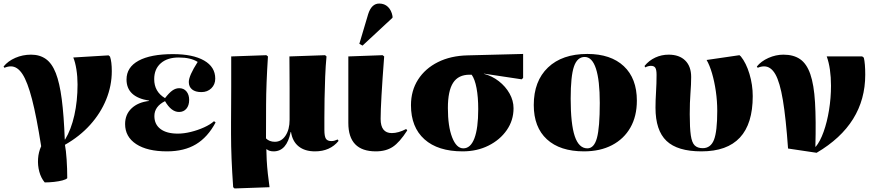

<svg xmlns="http://www.w3.org/2000/svg" viewBox="-28 -839 4937 1082"><path d="M224 189Q203 164 193.5 128.5Q184 93 186.5 55.5Q189 18 204 -15Q178 -181 152.5 -279.5Q127 -378 98.5 -421.5Q70 -465 33 -465Q16 -465 -3 -457L-8 -464Q17 -495 58.5 -513Q100 -531 147 -531Q196 -531 230.5 -506.5Q265 -482 286.5 -427Q308 -372 320 -280Q332 -188 337 -53H339Q373 -109 391 -189.5Q409 -270 409 -363Q409 -407 402.5 -448Q396 -489 385 -515L584 -527L592 -520Q602 -491 602 -438Q602 -356 570.5 -278.5Q539 -201 480 -135.5Q421 -70 338 -23Q344 8 347.5 60Q351 112 351 165Q345 172 324.5 177.5Q304 183 277 186Q250 189 224 189Z M913 14Q802 14 739.5 -27Q677 -68 677 -140Q677 -194 713.5 -228.5Q750 -263 812 -270V-272Q685 -292 685 -391Q685 -460 753 -497Q821 -534 947 -534Q1059 -534 1122 -498Q1185 -462 1185 -396Q1185 -363 1163 -341.5Q1141 -320 1107 -320Q1073 -320 1054.5 -335Q1036 -350 1036 -377Q1036 -412 1086 -490Q1047 -515 979 -515Q915 -515 878 -482.5Q841 -450 841 -393Q841 -322 902 -286Q925 -316 943.5 -329Q962 -342 982 -342Q1008 -342 1023 -323.5Q1038 -305 1038 -276Q1038 -245 1022.5 -226.5Q1007 -208 981 -208Q937 -208 902 -269Q842 -239 842 -185Q842 -138 876.5 -112Q911 -86 974 -86Q1008 -86 1047 -95.5Q1086 -105 1121.5 -121Q1157 -137 1178 -156L1187 -149Q1143 -66 1076.5 -26Q1010 14 913 14Z M1294 223 1286 216Q1280 130 1277 57Q1274 -16 1274 -84Q1274 -106 1274 -148Q1274 -190 1274.5 -242Q1275 -294 1275 -347.5Q1275 -401 1275 -447Q1275 -493 1275 -521L1473 -528L1482 -521Q1472 -365 1471.5 -248Q1471 -131 1471 -59Q1490 -40 1521 -40Q1558 -40 1581 -74.5Q1604 -109 1604 -164Q1604 -197 1604 -243Q1604 -289 1604 -339.5Q1604 -390 1603.5 -437.5Q1603 -485 1603 -521L1804 -528L1812 -521Q1807 -469 1804.5 -406Q1802 -343 1801 -282.5Q1800 -222 1800 -175Q1800 -128 1800 -107Q1800 -71 1808.5 -57.5Q1817 -44 1839 -44Q1850 -44 1857.5 -46.5Q1865 -49 1875 -53L1880 -45Q1832 14 1747 14Q1690 14 1655 -14Q1620 -42 1612 -95H1610Q1588 14 1514 14Q1489 14 1475 2H1473Q1473 26 1475 63Q1477 100 1481.5 141Q1486 182 1491 216Z M2090 14Q1935 14 1935 -146Q1935 -158 1935 -189Q1935 -220 1935 -260.5Q1935 -301 1935 -344.5Q1935 -388 1935 -426Q1935 -464 1935 -490Q1935 -516 1935 -521L2128 -528L2137 -521Q2117 -258 2117 -169Q2117 -89 2180 -89Q2217 -89 2261 -112L2267 -104Q2224 -37 2185.5 -11.5Q2147 14 2090 14ZM2015 -582 1997 -592 2047 -760Q2066 -819 2109 -819Q2139 -819 2158.5 -800Q2178 -781 2184 -748V-739Z M2579 14Q2440 14 2364 -54Q2288 -122 2288 -246Q2288 -328 2328 -390.5Q2368 -453 2440 -489Q2512 -525 2608 -527L2920 -535V-400L2912 -392L2699 -424V-423Q2745 -411 2783 -381.5Q2821 -352 2843.5 -312Q2866 -272 2866 -229Q2866 -161 2828 -106Q2790 -51 2725 -18.5Q2660 14 2579 14ZM2583 -3Q2624 -3 2645.5 -59.5Q2667 -116 2667 -224Q2667 -292 2657.5 -342.5Q2648 -393 2630 -418H2618Q2555 -418 2525.5 -372.5Q2496 -327 2496 -230Q2496 -127 2520 -65Q2544 -3 2583 -3Z M3263 14Q3128 14 3054 -54Q2980 -122 2980 -247Q2980 -382 3060 -458.5Q3140 -535 3282 -535Q3414 -535 3487.5 -466Q3561 -397 3561 -272Q3561 -184 3524.5 -120Q3488 -56 3421 -21Q3354 14 3263 14ZM3282 -3Q3320 -3 3336 -61.5Q3352 -120 3352 -259Q3352 -386 3330.5 -452Q3309 -518 3267 -518Q3225 -518 3206.5 -464Q3188 -410 3188 -283Q3188 -140 3211 -71.5Q3234 -3 3282 -3Z M3925 14Q3790 14 3728 -45Q3666 -104 3666 -232Q3666 -273 3669 -320.5Q3672 -368 3672 -417Q3672 -446 3665 -457Q3658 -468 3640 -468Q3633 -468 3623.5 -465.5Q3614 -463 3609 -459L3604 -467Q3629 -498 3664.5 -514.5Q3700 -531 3740 -531Q3800 -531 3833.5 -498Q3867 -465 3867 -405Q3867 -364 3863 -313.5Q3859 -263 3859 -195Q3859 -118 3865 -76.5Q3871 -35 3887 -19.5Q3903 -4 3932 -4Q3977 -4 3995.5 -51Q4014 -98 4014 -214Q4014 -270 4006 -325Q3998 -380 3984.5 -426Q3971 -472 3954 -501L4139 -528L4147 -521Q4177 -484 4195.5 -422.5Q4214 -361 4214 -297Q4214 14 3925 14Z M4574 22 4413 -2Q4401 -172 4384 -274Q4367 -376 4341.5 -420.5Q4316 -465 4278 -465Q4261 -465 4242 -457L4237 -464Q4261 -494 4302.5 -512.5Q4344 -531 4387 -531Q4444 -531 4481 -505.5Q4518 -480 4538.5 -421Q4559 -362 4565 -262Q4571 -162 4567 -12H4569Q4594 -42 4613.5 -96.5Q4633 -151 4644 -219Q4655 -287 4655 -356Q4655 -404 4649 -446Q4643 -488 4631 -521H4831L4840 -514Q4848 -481 4848 -418Q4848 -139 4574 22Z"/></svg>

Font: Literata 72pt ExtraBold
Style: Regular
Weight: 800
Designer: Latin by Veronika Burian and Jose Scaglione. Greek by Irene Vlachou. Cyrillic by Vera Evstafieva.
Foundry: TypeTogether
Version: Version 3.002